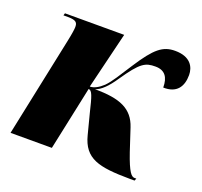

<svg xmlns="http://www.w3.org/2000/svg" viewBox="-102 -661 825 786"><g transform="rotate(20 310.5 -268.0)"><path d="M537 10H559L563 0H555C542 0 528 -13 501 -92L469 -189C445 -262 388 -286 279 -286C303 -294 328 -318 356 -360C416 -448 436 -458 480 -458C521 -458 539 -433 539 -388C598 -386 621 -422 621 -472C621 -507 601 -546 534 -546C481 -546 449 -521 389 -428C354 -374 334 -340 312 -318C293 -300 273 -289 255 -289L315 -536H57L54 -526H74C112 -526 116 -515 116 -497C116 -489 113 -467 106 -434L15 0H195L254 -278C269 -278 276 -255 292 -188L315 -99C339 -5 402 9 537 10Z"/></g></svg>

Font: Noto Serif Display SemiCondensed Black
Style: Italic
Weight: 900
Width: 4
Italic angle: -12°
Designer: Monotype Design Team
Foundry: Monotype Imaging Inc.
Version: Version 2.009